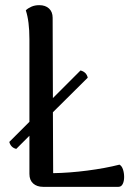

<svg xmlns="http://www.w3.org/2000/svg" viewBox="-20 -724 525 744"><path d="M461 -38Q461 -22 455.5 -11Q450 0 439 0H147Q123 0 108.5 -13Q94 -26 94 -50V-198L43 -147Q22 -152 16 -174L94 -252V-572Q94 -642 80 -684Q88 -692 101.5 -698Q115 -704 132 -704Q156 -704 170 -691Q184 -678 184 -655L185 -344L292 -451Q315 -445 320 -423L185 -289L186 -53Q249 -54 318.5 -63Q388 -72 443 -86Q452 -81 456.5 -67.5Q461 -54 461 -38Z"/></svg>

Font: Arima Madurai Medium
Style: Regular
Weight: 500
Designer: Joana Correia and Natanael Gama
Foundry: NDISCOVER
Version: Version 1.020